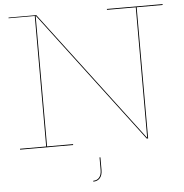

<svg xmlns="http://www.w3.org/2000/svg" viewBox="-62 -812 1045 1089"><g transform="rotate(-5 460.5 -267.5)"><path d="M904 -752V-747H756V0H748L183 -747H181V-5H329V0H27V-5H176V-748H27V-752H185L750 -5H751V-747H587V-752ZM477 83V154Q477 185 463 201Q449 217 425 217V212Q447 212 459.5 197Q472 182 472 154V83Z"/></g></svg>

Font: Hepta Slab Hairline
Style: Regular
Weight: 400
Designer: Michael LaGattuta
Foundry: Michael LaGattuta
Version: Version 1.100; ttfautohint (v1.8) -l 8 -r 50 -G 200 -x 14 -D